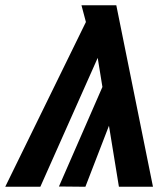

<svg xmlns="http://www.w3.org/2000/svg" viewBox="-68 -713 632 733"><path d="M516 0H386L348 -233L258 0L157 -1L323 -381L305 -492L86 0H-48L260 -629L243 -693H376Z"/></svg>

Font: Fira Sans Condensed
Style: Bold Italic
Weight: 700
Width: 3
Italic angle: -8°
Designer: Carrois Corporate & Edenspiekermann AG
Foundry: Carrois Corporate GbR & Edenspiekermann AG
Version: Version 4.203